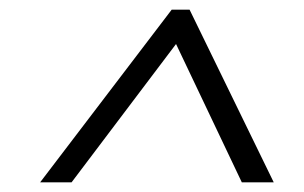

<svg xmlns="http://www.w3.org/2000/svg" viewBox="-20 -720 628 397"><path d="M335 -700H372L546 -343H480L344 -629L128 -343H63Z"/></svg>

Font: Pathway Extreme 8pt Thin 12pt Light
Style: Italic
Weight: 300
Italic angle: -8°
Version: Version 1.001;gftools[0.9.26]